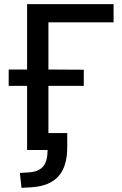

<svg xmlns="http://www.w3.org/2000/svg" viewBox="-20 -725 591 928"><path d="M84 183 76 111 122 108Q169 104 189.5 78.5Q210 53 210 0H111V-310H22V-389H111V-705H529V-617H214V-389L385 -388V-310H214V-82H305V-15Q305 80 262.5 127Q220 174 135 180Z"/></svg>

Font: Nunito Sans 10pt SemiCondensed SemiBold
Style: Regular
Weight: 600
Width: 4
Designer: Vernon Adams
Foundry: Vernon Adams
Version: Version 3.101;gftools[0.9.27]